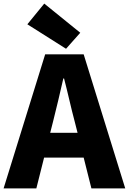

<svg xmlns="http://www.w3.org/2000/svg" viewBox="-28 -1047 716 1067"><path d="M339 -776 418 -865 218 -1027 124 -912ZM-8 0H174L217 -171H437L480 0H668L437 -745H223ZM267 -372C286 -446 306 -533 324 -611H328C348 -535 367 -446 387 -372L403 -309H251Z"/></svg>

Font: Noto Sans JP Black
Style: Regular
Weight: 900
Designer: Ryoko NISHIZUKA  (kana, bopomofo & ideographs); Paul D. Hunt (Latin, Greek & Cyrillic); Sandoll Communications , Soo-you
Foundry: Adobe
Version: Version 2.002;hotconv 1.0.116;makeotfexe 2.5.65601